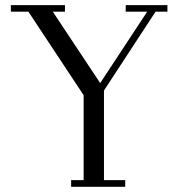

<svg xmlns="http://www.w3.org/2000/svg" viewBox="-20 -722 723 742"><path d="M22 -676.8V-702.1H231V-676.8H184.1L367.2 -400.9L548.8 -676.8H465.8V-702.1H627V-676.8H581.1L381.8 -372.1V-25.9H463.9V0H254.9V-25.9H303.2V-354L89.8 -676.8Z"/></svg>

Font: Dehuti Alt
Style: Book
Weight: 400
Version: Version 1.2